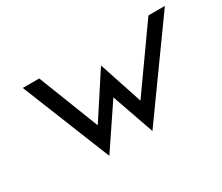

<svg xmlns="http://www.w3.org/2000/svg" viewBox="-88 -657 1017 880"><g transform="rotate(-30 420.5 -217.0)"><path d="M89 -451 277 17 427 -206 505 17 841 -451H754L527 -131L451 -361L301 -131L176 -451Z"/></g></svg>

Font: Charger Pro
Style: BdObl
Weight: 700
Designer: Jasper
Foundry: Cannot Into Space Fonts
Version: Version 1.09